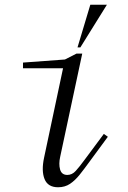

<svg xmlns="http://www.w3.org/2000/svg" viewBox="-20 -780 540 810"><path d="M225 10Q182 10 168 -24.5Q154 -59 166 -115L246 -492H77V-516L254 -529L303 -554H327L234 -119Q227 -88 233.5 -65Q240 -42 264 -42Q284 -42 299.5 -59Q315 -76 337 -106L418 -215L435 -203L357 -97Q336 -68 316.5 -43.5Q297 -19 275.5 -4.5Q254 10 225 10ZM307 -580 361 -760H431L319 -580Z"/></svg>

Font: Xanh Mono
Style: Italic
Weight: 400
Italic angle: -12°
Monospace: yes
Designer: Lam Bao, Duy Dao
Foundry: Yellow Type Foundry
Version: Version 3.101; ttfautohint (v1.8.3)